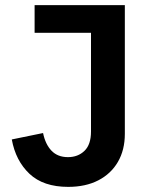

<svg xmlns="http://www.w3.org/2000/svg" viewBox="-20 -718 585 749"><path d="M115 -698H467V-196Q467 -133 440 -86.5Q413 -40 363.5 -14.5Q314 11 246 11Q149 11 95 -40Q41 -91 26 -174L148 -199Q157 -155 181 -130Q205 -105 245 -105Q284 -105 309.5 -129.5Q335 -154 335 -205V-590H115Z"/></svg>

Font: IBM Plex Sans SemiBold
Style: Regular
Weight: 600
Designer: Mike Abbink, Paul van der Laan, Pieter van Rosmalen
Foundry: Bold Monday
Version: Version 3.201